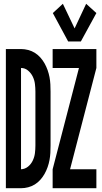

<svg xmlns="http://www.w3.org/2000/svg" viewBox="-20 -994 540 1014"><path d="M340 -775H407L489 -925L435 -974L374 -844L312 -974L259 -925ZM258 0H489V-100H350L489 -635V-735H258V-635H397L258 -100ZM11 0H91Q110 0 129 -5Q148 -10 164 -20Q180 -30 193 -44.5Q206 -59 215.5 -76Q225 -93 231.5 -111.5Q238 -130 241.5 -149Q245 -168 246 -187Q247 -206 247 -226V-510Q247 -529 246 -548.5Q245 -568 241.5 -586.5Q238 -605 231.5 -623.5Q225 -642 215.5 -659Q206 -676 193 -690.5Q180 -705 164 -715Q148 -725 129 -730Q110 -735 91 -735H11ZM91 -100V-635Q112 -635 128 -621.5Q144 -608 153 -589.5Q162 -571 164.5 -550.5Q167 -530 167 -510V-226Q167 -205 164.5 -185Q162 -165 153 -146Q144 -127 128 -114Q112 -101 91 -100Z"/></svg>

Font: Iosevka SS09
Style: Bold
Weight: 700
Monospace: yes
Designer: Belleve Invis
Foundry: Belleve Invis
Version: Version 5.2.1; ttfautohint (v1.8.3)